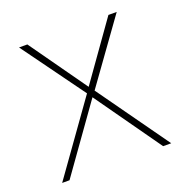

<svg xmlns="http://www.w3.org/2000/svg" viewBox="-106 -662 740 761"><g transform="rotate(-20 264.0 -281.5)"><path d="M30 0 244 -300 53 -563H88L259 -322L430 -563H465L276 -300L490 0H456L259 -278L61 0Z"/></g></svg>

Font: Darker Grotesque Light Light
Style: Regular
Weight: 300
Version: Version 1.000;gftools[0.9.28]